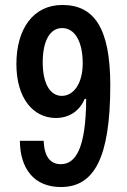

<svg xmlns="http://www.w3.org/2000/svg" viewBox="-20 -743 513 773"><path d="M225 10C357 10 424 -103 424 -400C424 -633 357 -723 231 -723C114 -723 46 -627 46 -485C46 -347 114 -268 205 -268C259 -268 301 -297 321 -345H327C326 -149 286 -82 225 -82C183 -82 158 -112 156 -176H60C61 -64 117 10 225 10ZM229 -357C182 -357 152 -406 152 -492C152 -580 182 -630 230 -630C280 -630 313 -578 313 -488C313 -405 275 -357 229 -357Z"/></svg>

Font: Kathrein 67 Medium Condensed
Style: Regular
Weight: 500
Width: 3
Designer: Lazydogs Typefoundry, based on Open Sans by Ascender Corporation
Foundry: Lazydogs Typefoundry
Version: Version 1.003;PS 001.003;hotconv 1.0.88;makeotf.lib2.5.64775